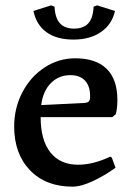

<svg xmlns="http://www.w3.org/2000/svg" viewBox="-20 -686 499 718"><path d="M33 -213Q33 -282 63.5 -340.5Q94 -399 146.5 -433.5Q199 -468 261 -468Q339 -468 379 -428.5Q419 -389 419 -312Q419 -281 413 -259L400 -248H132Q132 -162 168.5 -116Q205 -70 272 -70Q328 -70 392 -100L398 -97L412 -59Q376 -32 330 -10Q284 12 251 12Q151 12 92 -49.5Q33 -111 33 -213ZM295 -301Q308 -302 312.5 -307Q317 -312 317 -326Q317 -364 298 -384.5Q279 -405 243 -405Q200 -405 170.5 -375.5Q141 -346 134 -293ZM105 -645 171 -666 184 -661Q186 -619 204 -599Q222 -579 257 -579Q292 -579 310 -598.5Q328 -618 330 -661L343 -666L410 -645Q399 -595 358 -566.5Q317 -538 255 -538Q192 -538 154 -565.5Q116 -593 105 -645Z"/></svg>

Font: Alegreya Medium
Style: Regular
Weight: 500
Designer: Juan Pablo del Peral
Foundry: Huerta Tipografica
Version: Version 2.007; ttfautohint (v1.6)